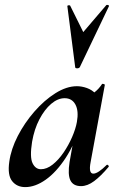

<svg xmlns="http://www.w3.org/2000/svg" viewBox="-20 -751 484 784"><path d="M83 13Q49 13 29.5 -11.5Q10 -36 18 -91Q25 -142 52.5 -195.5Q80 -249 120.5 -295.5Q161 -342 206.5 -370.5Q252 -399 294 -399Q314 -399 335 -391.5Q356 -384 371.5 -367.5Q387 -351 389 -324L329 -357Q346 -359 364.5 -373Q383 -387 396 -407Q398 -410 403.5 -408Q409 -406 408 -404L350 -89Q341 -42 361 -42Q371 -42 385 -51.5Q399 -61 415 -77Q418 -80 422 -76Q426 -72 423 -69Q392 -32 364.5 -11.5Q337 9 311 9Q279 9 267.5 -14.5Q256 -38 264 -89L289 -229L310 -246Q286 -164 248 -106Q210 -48 167 -17.5Q124 13 83 13ZM147 -60Q171 -60 195 -79Q219 -98 239.5 -128Q260 -158 274.5 -191.5Q289 -225 294 -253Q302 -298 288 -324Q274 -350 244 -350Q216 -350 189 -327Q162 -304 141 -264Q120 -224 111 -172Q101 -109 113 -84.5Q125 -60 147 -60ZM287 -477 255 -726Q255 -729 260.5 -729.5Q266 -730 267 -727L320 -620L414 -730Q416 -732 421 -730.5Q426 -729 425 -726L306 -477Q303 -472 295 -472Q287 -472 287 -477Z"/></svg>

Font: Cormorant
Style: Bold Italic
Weight: 700
Italic angle: -10°
Designer: Christian Thalmann (Catharsis Fonts)
Foundry: Catharsis Fonts
Version: Version 4.000